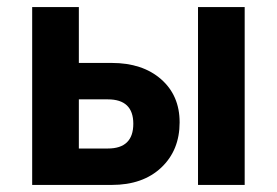

<svg xmlns="http://www.w3.org/2000/svg" viewBox="-20 -523 783 543"><path d="M71 0V-503H203V-345H296Q383 -345 435.5 -299Q488 -253 488 -177Q488 -98 436 -49Q384 0 296 0ZM540 0V-503H672V0ZM285 -242H203V-103H285Q357 -103 357 -173Q357 -242 285 -242Z"/></svg>

Font: Wix Madefor Text
Style: Bold
Weight: 700
Designer: Dalton Maag Ltd
Foundry: Dalton Maag Ltd
Version: Version 3.100